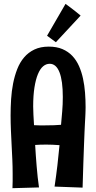

<svg xmlns="http://www.w3.org/2000/svg" viewBox="-20 -964 501 1000"><path d="M45.9 -58.1Q45.9 -95.7 44.2 -133.3Q42.5 -170.9 40.5 -208.7Q38.6 -246.6 36.9 -284.9Q35.2 -323.2 35.2 -362.8Q35.2 -404.3 37.8 -447Q40.5 -489.7 48.3 -529.5Q56.2 -569.3 69.8 -604.2Q83.5 -639.2 105.5 -665Q127.4 -690.9 159.2 -706.1Q190.9 -721.2 233.9 -721.2Q274.9 -721.2 305.2 -708.3Q335.4 -695.3 356.7 -672.9Q377.9 -650.4 391.4 -620.1Q404.8 -589.8 412.4 -554.7Q419.9 -519.5 422.9 -481.4Q425.8 -443.4 425.8 -405.8Q425.8 -396 425.5 -388.7Q425.3 -381.3 425 -372.8Q424.8 -364.3 424.1 -352.5Q423.3 -340.8 422.4 -322Q421.4 -303.2 420.2 -275.9Q418.9 -248.5 417.5 -208.5Q416 -168.5 414.1 -114Q412.1 -59.6 410.2 13.2L264.2 7.8Q272.5 -47.9 279.1 -103.8Q285.6 -159.7 290 -208Q252.4 -210.9 220.2 -210.9Q203.6 -210.9 189 -210.4Q174.3 -210 163.1 -209Q164.6 -183.6 166.5 -155.3Q168.5 -127 170.9 -98.1Q173.3 -69.3 176.3 -41.3Q179.2 -13.2 183.1 12.2L44.9 16.1Q45.9 -2 45.9 -20.8Q45.9 -39.6 45.9 -58.1ZM157.2 -312Q171.9 -311 186 -311Q200.2 -311 213.9 -311Q266.1 -311 297.9 -314Q300.8 -348.6 304 -383.8Q307.1 -418.9 307.1 -459Q307.1 -543.5 289.8 -587.6Q272.5 -631.8 238.8 -631.8Q220.2 -631.8 204.6 -618.7Q189 -605.5 177.5 -577.9Q166 -550.3 159.4 -508.3Q152.8 -466.3 152.8 -409.2Q152.8 -389.2 154.1 -366.5Q155.3 -343.8 157.2 -312ZM321.3 -943.8Q333.5 -935.1 347.4 -924.6Q361.3 -914.1 373 -904.8Q386.7 -894 399.9 -882.8L271 -744.1L225.1 -777.8Z"/></svg>

Font: Rum Raisin
Style: Regular
Weight: 400
Designer: Astigmatic (AOETI)
Foundry: Astigmatic (AOETI)
Version: Version 1.000